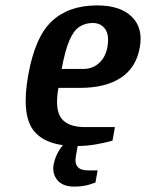

<svg xmlns="http://www.w3.org/2000/svg" viewBox="-20 -530 540 710"><path d="M263 10Q147 10 103 -49Q59 -108 84 -250Q109 -393 171.5 -451.5Q234 -510 339 -510Q425 -510 467.5 -468Q510 -426 497 -355Q484 -280 427 -242.5Q370 -205 276 -205H196Q182 -126 206.5 -93Q231 -60 295 -60H405L396 -10Q373 -3 337 3.5Q301 10 263 10ZM208 -275H288Q322 -275 346 -296.5Q370 -318 377 -355Q385 -400 369 -422.5Q353 -445 323 -445Q296 -445 274.5 -431.5Q253 -418 237 -381.5Q221 -345 208 -275ZM254 160Q213 160 193 137Q173 114 178 80Q183 55 192.5 37Q202 19 210.5 9.5Q219 0 219 0H269L261 45Q250 100 305 100H341L333 145Q333 145 310.5 152.5Q288 160 254 160Z"/></svg>

Font: Cuprum
Style: Bold Italic
Weight: 700
Italic angle: -10°
Designer: Jovanny Lemonad
Foundry: Jovanny Lemonad
Version: Version 3.000